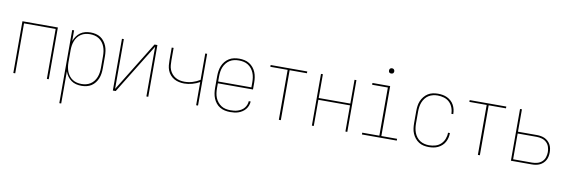

<svg xmlns="http://www.w3.org/2000/svg" viewBox="-61 -1191 5621 1900"><g transform="rotate(10 2750.0 -241.0)"><path d="M72 0V-520H428V0H409V-502H91V0Z M572 215V-520H591V-412Q600 -438 616 -460.5Q632 -483 654 -499Q676 -515 703 -521.5Q730 -528 757 -528Q783 -528 809 -522Q835 -516 856.5 -502Q878 -488 894 -467Q910 -446 919.5 -422Q929 -398 932.5 -372Q936 -346 936 -320V-200Q936 -174 932.5 -148Q929 -122 919.5 -98Q910 -74 894 -53Q878 -32 856.5 -18Q835 -4 809 2Q783 8 757 8Q730 8 703 1.5Q676 -5 654 -21Q632 -37 616 -59.5Q600 -82 591 -108V215ZM754 -10Q778 -10 801 -15.5Q824 -21 844 -34Q864 -47 878.5 -66Q893 -85 901.5 -107Q910 -129 913.5 -152.5Q917 -176 917 -200V-320Q917 -344 913.5 -367.5Q910 -391 901.5 -413Q893 -435 878.5 -454Q864 -473 844 -486Q824 -499 801 -504.5Q778 -510 754 -510Q730 -510 707 -504.5Q684 -499 664 -486Q644 -473 629.5 -454Q615 -435 606.5 -413Q598 -391 594.5 -367.5Q591 -344 591 -320V-200Q591 -176 594.5 -152.5Q598 -129 606.5 -107Q615 -85 629.5 -66Q644 -47 664 -34Q684 -21 707 -15.5Q730 -10 754 -10Z M1072 0V-520H1091V-20L1399 -520H1428V0H1409V-500L1101 0Z M1909 0V-233Q1874 -213 1834 -202Q1794 -191 1754 -191Q1728 -191 1702 -196.5Q1676 -202 1653.5 -214.5Q1631 -227 1613.5 -247Q1596 -267 1586.5 -291.5Q1577 -316 1574.5 -342Q1572 -368 1572 -394V-520H1591V-394Q1591 -371 1593 -347Q1595 -323 1603.5 -301.5Q1612 -280 1627.5 -261.5Q1643 -243 1663.5 -231Q1684 -219 1707 -214Q1730 -209 1754 -209Q1795 -209 1834.5 -221Q1874 -233 1909 -255V-520H1928V0Z M2251 8Q2224 8 2198 2.5Q2172 -3 2149 -16.5Q2126 -30 2109 -51Q2092 -72 2082 -96.5Q2072 -121 2068 -147.5Q2064 -174 2064 -200V-320Q2064 -346 2068 -372.5Q2072 -399 2082 -423.5Q2092 -448 2109 -468.5Q2126 -489 2148.5 -503Q2171 -517 2197.5 -522.5Q2224 -528 2250 -528Q2276 -528 2302.5 -522.5Q2329 -517 2351.5 -503Q2374 -489 2391 -468.5Q2408 -448 2418 -423.5Q2428 -399 2432 -372.5Q2436 -346 2436 -320V-251H2083V-200Q2083 -176 2086.5 -152Q2090 -128 2099 -106Q2108 -84 2123.5 -65Q2139 -46 2159 -33Q2179 -20 2203 -15Q2227 -10 2251 -10Q2270 -10 2288.5 -12Q2307 -14 2325 -20Q2343 -26 2359.5 -36Q2376 -46 2388 -60.5Q2400 -75 2407 -93Q2414 -111 2415 -130H2434Q2433 -109 2425.5 -88.5Q2418 -68 2404.5 -51.5Q2391 -35 2373 -23Q2355 -11 2335 -4Q2315 3 2293.5 5.5Q2272 8 2251 8ZM2083 -269H2417V-320Q2417 -344 2413.5 -368Q2410 -392 2401 -414Q2392 -436 2377 -455Q2362 -474 2341.5 -487Q2321 -500 2297.5 -505Q2274 -510 2250 -510Q2226 -510 2202.5 -505Q2179 -500 2158.5 -487Q2138 -474 2123 -455Q2108 -436 2099 -414Q2090 -392 2086.5 -368Q2083 -344 2083 -320Z M2740 0V-502H2566V-520H2934V-502H2760V0Z M3072 0V-520H3091V-281H3409V-520H3428V0H3409V-263H3091V0Z M3575 0V-18H3747V-502H3589V-520H3767V-18H3925V0ZM3755 -644Q3750 -644 3744.5 -645.5Q3739 -647 3735.5 -650.5Q3732 -654 3730.5 -659.5Q3729 -665 3729 -670Q3729 -675 3730.5 -680.5Q3732 -686 3735.5 -689.5Q3739 -693 3744.5 -695Q3750 -697 3755 -697Q3760 -697 3765.5 -695Q3771 -693 3774.5 -689.5Q3778 -686 3780 -680.5Q3782 -675 3782 -670Q3782 -665 3780 -659.5Q3778 -654 3774.5 -650.5Q3771 -647 3765.5 -645.5Q3760 -644 3755 -644Z M4247 8Q4221 8 4195 2.5Q4169 -3 4147 -17Q4125 -31 4108 -52Q4091 -73 4081 -97Q4071 -121 4067.5 -147.5Q4064 -174 4064 -200V-320Q4064 -346 4067.5 -372.5Q4071 -399 4081 -423Q4091 -447 4108 -468Q4125 -489 4147 -503Q4169 -517 4195 -522.5Q4221 -528 4247 -528Q4271 -528 4294.5 -524Q4318 -520 4339 -510Q4360 -500 4378 -484Q4396 -468 4407.5 -447Q4419 -426 4424.5 -403Q4430 -380 4430 -356V-355H4411V-356Q4411 -388 4399 -418.5Q4387 -449 4364 -470.5Q4341 -492 4310 -501Q4279 -510 4247 -510Q4224 -510 4200.5 -504.5Q4177 -499 4157 -486.5Q4137 -474 4122 -454.5Q4107 -435 4098.5 -413Q4090 -391 4086.5 -367.5Q4083 -344 4083 -320V-200Q4083 -176 4086.5 -152.5Q4090 -129 4098.5 -107Q4107 -85 4122 -65.5Q4137 -46 4157 -33.5Q4177 -21 4200.5 -15.5Q4224 -10 4247 -10Q4279 -10 4310 -19Q4341 -28 4364 -49.5Q4387 -71 4399 -101.5Q4411 -132 4411 -164V-165H4430V-164Q4430 -140 4424.5 -117Q4419 -94 4407.5 -73Q4396 -52 4378 -36Q4360 -20 4339 -10Q4318 0 4294.5 4Q4271 8 4247 8Z M4740 0V-502H4566V-520H4934V-502H4760V0Z M5072 0V-520H5091V-295H5282Q5302 -295 5322.5 -291.5Q5343 -288 5361 -279.5Q5379 -271 5394 -257Q5409 -243 5418.5 -225.5Q5428 -208 5432 -188Q5436 -168 5436 -148Q5436 -127 5432 -107Q5428 -87 5418.5 -69.5Q5409 -52 5394 -38Q5379 -24 5361 -15.5Q5343 -7 5322.5 -3.5Q5302 0 5282 0ZM5282 -18Q5309 -18 5335 -25.5Q5361 -33 5380.5 -51Q5400 -69 5408.5 -95Q5417 -121 5417 -148Q5417 -174 5408.5 -200Q5400 -226 5380.5 -244Q5361 -262 5335 -269.5Q5309 -277 5282 -277H5091V-18Z"/></g></svg>

Font: Iosevka Thin
Style: Regular
Weight: 100
Monospace: yes
Designer: Belleve Invis
Foundry: Belleve Invis
Version: Version 32.5.0; ttfautohint (v1.8.4)